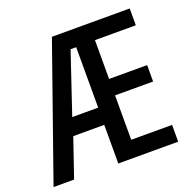

<svg xmlns="http://www.w3.org/2000/svg" viewBox="-128 -841 969 967"><g transform="rotate(-20 356.5 -357.0)"><path d="M666 0H345V-207H179L108 0H-2L249 -714H666V-624H447V-416H651V-328H447V-90H666ZM207 -299H346V-623H316Z"/></g></svg>

Font: Noto Sans Khmer Condensed Medium
Style: Regular
Weight: 500
Width: 3
Designer: Danh Hong and the Monotype Design Team
Foundry: Monotype Imaging Inc.
Version: Version 2.004; ttfautohint (v1.8.4.7-5d5b)